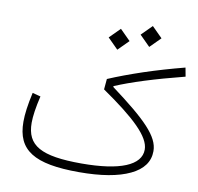

<svg xmlns="http://www.w3.org/2000/svg" viewBox="-85 -875 992 963"><g transform="rotate(10 411.0 -393.0)"><path d="M81.1 -351.1C66.9 -288.1 60.5 -239.7 60.5 -201.2C60.5 -56.2 149.4 0 378.4 0C490.2 0 576.7 -14.6 637.7 -43.9C698.2 -72.8 728.5 -114.3 728.5 -168.5C728.5 -243.7 653.3 -317.4 474.1 -450.7L474.6 -455.1C556.2 -489.7 668.5 -525.4 822.3 -564.5L814 -609.4C742.2 -590.8 673.8 -570.8 608.9 -549.3C543.5 -527.3 485.8 -505.9 435.5 -484.4L430.7 -430.7C598.6 -314.9 684.1 -234.4 684.1 -168.5C684.1 -88.4 578.6 -44.9 383.3 -44.9C176.8 -44.9 102.1 -86.9 102.1 -203.1C102.1 -236.8 108.9 -282.7 122.6 -340.3ZM616.7 -679.7 669.9 -732.9 616.7 -786.1 563.5 -732.9ZM461.4 -638.2 514.6 -691.4 461.4 -744.6 408.2 -691.4Z"/></g></svg>

Font: Estedad ExtraLight
Style: Regular
Weight: 200
Designer: Amin Abedi
Version: Version 7.3